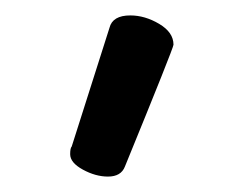

<svg xmlns="http://www.w3.org/2000/svg" viewBox="-20 -790 326 249"><path d="M120 -561Q104 -561 87.5 -570Q71 -579 71 -590Q71 -598 73 -600L122 -754Q126 -770 149 -770Q168 -770 186.5 -759Q205 -748 205 -732Q205 -728 142 -574Q137 -561 120 -561Z"/></svg>

Font: LXGW WenKai Lite
Style: Bold
Weight: 700
Designer: LXGW / Fontworks Inc.
Foundry: LXGW / Fontworks Inc.
Version: Version 1.330;April 28, 2024